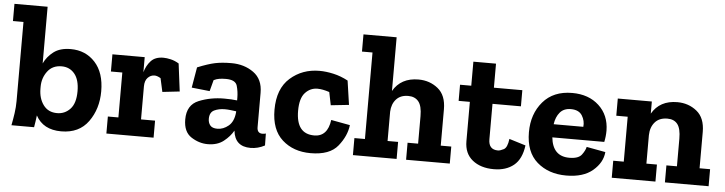

<svg xmlns="http://www.w3.org/2000/svg" viewBox="-48 -884 4117 1090"><g transform="rotate(5 2010.0 -339.0)"><path d="M530 -236Q530 -136 477.5 -63Q425 10 323 10Q220 10 178 -68Q176 -51 173.5 -34Q171 -17 168 0H39Q46 -35 51 -70Q56 -105 56 -139V-590H-4V-688H185V-365Q203 -404 239.5 -432Q276 -460 337 -460Q422 -460 476 -401Q530 -342 530 -236ZM396 -225Q396 -290 368 -324Q340 -358 294 -358Q242 -358 213.5 -320Q185 -282 185 -232V-221Q185 -166 212.5 -128.5Q240 -91 291 -91Q335 -91 365.5 -123.5Q396 -156 396 -225Z M865 -457Q884 -457 907.5 -451.5Q931 -446 954 -432L974 -274L876 -263L859 -340Q839 -352 824 -352Q802 -352 785.5 -335Q769 -318 769 -285V-97H849V0H580V-97H640V-353H575V-451H759V-365Q770 -404 794.5 -430.5Q819 -457 865 -457Z M1060 -419Q1119 -443 1158.5 -451.5Q1198 -460 1253 -460Q1326 -460 1379 -422Q1432 -384 1432 -307V-111Q1432 -76 1463 -76Q1472 -76 1482 -79L1483 -11Q1444 10 1402 10Q1313 10 1303 -79V-80Q1284 -46 1248.5 -18Q1213 10 1158 10Q1109 10 1064 -19Q1019 -48 1019 -119Q1019 -202 1085.5 -229Q1152 -256 1229 -256Q1272 -256 1303 -252V-267Q1303 -302 1293.5 -335Q1284 -368 1229 -368Q1209 -368 1192.5 -365.5Q1176 -363 1160 -355L1143 -291L1040 -302ZM1303 -184V-190Q1287 -192 1270.5 -194Q1254 -196 1238 -196Q1204 -196 1178 -183.5Q1152 -171 1152 -134Q1152 -112 1164 -97Q1176 -82 1205 -82Q1239 -82 1268.5 -106.5Q1298 -131 1303 -184Z M1953 -168Q1946 -106 1899.5 -48Q1853 10 1744 10Q1646 10 1582.5 -47Q1519 -104 1519 -218Q1519 -338 1588 -399Q1657 -460 1755 -460Q1792 -460 1834.5 -450.5Q1877 -441 1918 -419L1938 -282L1835 -271L1820 -345Q1781 -358 1752 -358Q1711 -358 1682 -326.5Q1653 -295 1653 -224Q1653 -92 1756 -92Q1832 -92 1845 -188Z M2537 0H2288V-97H2348V-254Q2348 -312 2327.5 -337Q2307 -362 2269 -362Q2225 -362 2200.5 -335Q2176 -308 2174 -264V-97H2234V0H1985V-97H2045V-590H1985V-688H2174V-382Q2219 -460 2319 -460Q2383 -460 2430 -422Q2477 -384 2477 -304V-97H2537Z M2956 -140Q2946 -62 2902 -26Q2858 10 2788 10Q2713 10 2666.5 -27.5Q2620 -65 2620 -135V-359H2556V-451H2620V-588H2749V-451H2911V-359H2749V-157Q2749 -98 2803 -98Q2815 -98 2835.5 -108.5Q2856 -119 2862 -169Z M3411 -142Q3406 -82 3352 -36Q3298 10 3201 10Q3100 10 3034.5 -47Q2969 -104 2969 -217Q2969 -321 3028.5 -390.5Q3088 -460 3195 -460Q3289 -460 3347.5 -406Q3406 -352 3407 -264Q3407 -231 3400 -199H3104Q3115 -92 3210 -92Q3262 -92 3280.5 -117Q3299 -142 3303 -162ZM3274 -274Q3278 -308 3259.5 -338Q3241 -368 3195 -368Q3155 -368 3133 -342Q3111 -316 3105 -274Z M4012 0H3763V-97H3823V-254Q3823 -312 3803.5 -337Q3784 -362 3746 -362Q3700 -362 3675 -333.5Q3650 -305 3649 -259V-97H3709V0H3460V-97H3520V-353H3455V-451H3649V-382Q3694 -460 3794 -460Q3858 -460 3905 -422Q3952 -384 3952 -304V-97H4012Z"/></g></svg>

Font: Zilla Slab Bold
Style: Bold
Weight: 700
Designer: Typotheque.com
Foundry: Typotheque type foundry
Version: Version 1.1; 2017; ttfautohint (v1.6)